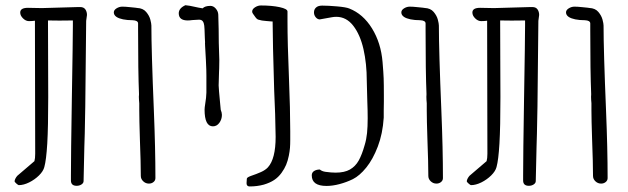

<svg xmlns="http://www.w3.org/2000/svg" viewBox="-20 -687 2350 719"><path d="M136.7 -656.7 272.5 -660.6H280.3Q293.5 -660.6 299.6 -651.9Q305.7 -643.1 305.7 -630.9L302.7 -608.9L299.3 -287.1Q299.3 -288.6 297.4 -187L295.9 -138.7L293 -8.8Q293 -1.5 285.2 3.7Q277.3 8.8 267.1 8.8Q245.6 8.8 245.6 -11.2V-30.3Q245.6 -104 249 -314Q252.9 -542 252.9 -591.3V-610.4L202.6 -609.9L159.7 -610.4Q159.7 -518.1 160.2 -456.1L160.6 -323.7Q160.6 -210.9 157 -149.4Q153.3 -87.9 146 -61.5Q142.1 -45.9 126 -30Q109.9 -14.2 89.1 -3.9Q68.4 6.3 50.3 6.3Q48.3 6.3 41.5 0.5Q34.7 -5.4 34.7 -8.3Q34.7 -12.2 37.6 -18.1Q40.5 -23.9 44.9 -28.8L108.9 -83.5Q111.8 -93.8 111.8 -111.3L110.8 -609.4Q99.6 -607.9 88.4 -607.9Q76.7 -607.9 66.2 -618.2Q55.7 -628.4 55.7 -640.1Q55.7 -657.7 84.5 -657.7Z M562 -20Q562 -11.2 554.9 -5.4Q547.9 0.5 537.6 0.5Q525.4 0.5 516.4 -8.1Q507.3 -16.6 507.3 -28.3Q507.3 -75.7 503.9 -164.6Q501.5 -239.7 501.5 -273.4V-300.3L500.5 -312.5Q500 -317.9 500 -324.7Q500 -330.6 500.5 -332V-336.4Q497.1 -418 497.1 -574.2V-599.6Q496.6 -610.4 476.6 -611.3Q456.5 -611.3 440.9 -614.5Q425.3 -617.7 416.5 -623.5Q406.2 -630.4 406.2 -640.6Q406.2 -649.4 416.5 -655.8Q426.8 -662.1 438 -662.1Q449.2 -662.1 466.8 -660.2L486.8 -658.2L493.7 -657.2Q515.6 -656.2 527.3 -642.3Q539.1 -628.4 543 -613.5Q546.9 -598.6 546.9 -591.3Q546.9 -496.1 556.2 -272.9Q562 -129.9 562 -20Z M811 -256.8Q811 -240.2 801.5 -227.1Q792 -213.9 777.3 -213.9Q746.1 -213.9 746.1 -276.4Q746.1 -283.7 748.5 -298.3Q752.4 -321.3 752.9 -340.3V-404.3Q752.9 -424.3 751.5 -451.2L751 -462.9L748 -516.1V-517.1L747.6 -526.9H748L747.1 -544.4L746.6 -557.6Q746.1 -580.1 744.9 -590.8Q743.7 -601.6 739.3 -607.4Q734.9 -613.3 725.1 -613.3L699.7 -611.8Q690.4 -610.4 683.1 -610.4Q649.4 -610.4 649.4 -637.2Q649.4 -656.2 674.3 -667.5Q690.4 -666 708.5 -661.6Q723.1 -658.2 738.8 -655.8Q747.6 -665 768.1 -665Q779.3 -665 788.1 -654.8Q796.9 -644.5 797.4 -632.3Q799.3 -576.7 799.3 -526.9Q801.3 -476.1 801.3 -462.9L800.8 -429.7Q800.3 -426.8 800.3 -419.9Q798.8 -384.8 798.8 -367.2V-366.7Q798.8 -357.9 804.7 -295.9L806.6 -275.9Q811 -265.1 811 -256.8Z M1062 -397.5Q1056.6 -526.9 1056.6 -607.9V-644Q1056.6 -653.8 1027.3 -660.2Q998 -666.5 957 -666.5Q945.8 -666.5 935.1 -659.7Q924.3 -652.8 924.3 -643.6Q924.3 -639.6 927.2 -635.7Q929.2 -633.3 935.5 -624Q941.9 -614.7 947.8 -613.3Q960 -609.4 976.6 -608.4L988.3 -607.4L1001 -606.4V-602.1Q1001 -536.6 1006.8 -346.7L1010.3 -260.7Q1012.2 -194.3 1012.2 -174.3Q1012.2 -92.3 983.4 -60.5Q974.1 -50.3 957.3 -42.7Q940.4 -35.2 918.5 -27.8Q904.3 -22.5 904.3 -17.6Q904.3 -12.7 903.8 -9.3Q903.3 -5.4 903.3 -1Q903.3 11.2 915 11.2Q942.9 11.2 967.8 4.4Q990.7 -2.4 1006.6 -12.9Q1022.5 -23.4 1034.2 -39.6Q1045.4 -55.2 1051.5 -69.8Q1057.6 -84.5 1061.5 -103.5Q1064.9 -120.6 1065.9 -133.3Q1066.9 -146 1066.9 -163.1V-196.3Q1066.9 -275.9 1062 -397.5Z M1155.8 -640.6Q1155.8 -630.4 1162.1 -622.6Q1168.5 -614.7 1177.2 -614.3L1223.6 -622.6Q1231.4 -624 1239.3 -624Q1276.9 -624 1302.7 -590.8Q1328.6 -557.6 1341.1 -503.2Q1353.5 -448.7 1353.5 -384.3Q1353.5 -364.3 1355.5 -307.6Q1356.9 -272 1356.9 -244.1Q1356.9 -212.4 1354.5 -188.7Q1352.1 -165 1345.7 -144Q1335.4 -107.4 1323.2 -85.7Q1311 -64 1290.5 -52.2Q1270 -40.5 1236.8 -40.5Q1220.7 -40.5 1199.2 -43.5Q1185.5 -45.4 1177.7 -52.2Q1165 -52.2 1156.2 -46.6Q1147.5 -41 1147.5 -30.3Q1147.5 9.3 1202.6 9.3Q1225.6 9.3 1251.5 2.4Q1277.3 -4.4 1301.3 -16.1Q1326.7 -28.8 1351.6 -59.6Q1376.5 -90.3 1394.8 -138.2Q1413.1 -186 1417 -246.6V-273.4Q1417.5 -286.6 1417.5 -305.2V-329.1Q1417.5 -374 1416.7 -394Q1416 -414.1 1412.6 -454.6Q1406.7 -525.9 1373.3 -580.3Q1339.8 -634.8 1287.6 -655.3Q1275.4 -660.2 1242.2 -663.1Q1209 -666 1186.5 -666Q1171.4 -666 1163.6 -658.9Q1155.8 -651.9 1155.8 -640.6Z M1638.7 -20Q1638.7 -11.2 1631.6 -5.4Q1624.5 0.5 1614.3 0.5Q1602.1 0.5 1593 -8.1Q1584 -16.6 1584 -28.3Q1584 -75.7 1580.6 -164.6Q1578.1 -239.7 1578.1 -273.4V-300.3L1577.1 -312.5Q1576.7 -317.9 1576.7 -324.7Q1576.7 -330.6 1577.1 -332V-336.4Q1573.7 -418 1573.7 -574.2V-599.6Q1573.2 -610.4 1553.2 -611.3Q1533.2 -611.3 1517.6 -614.5Q1502 -617.7 1493.2 -623.5Q1482.9 -630.4 1482.9 -640.6Q1482.9 -649.4 1493.2 -655.8Q1503.4 -662.1 1514.6 -662.1Q1525.9 -662.1 1543.5 -660.2L1563.5 -658.2L1570.3 -657.2Q1592.3 -656.2 1604 -642.3Q1615.7 -628.4 1619.6 -613.5Q1623.5 -598.6 1623.5 -591.3Q1623.5 -496.1 1632.8 -272.9Q1638.7 -129.9 1638.7 -20Z M1830.1 -656.7 1965.8 -660.6H1973.6Q1986.8 -660.6 1992.9 -651.9Q1999 -643.1 1999 -630.9L1996.1 -608.9L1992.7 -287.1Q1992.7 -288.6 1990.7 -187L1989.3 -138.7L1986.3 -8.8Q1986.3 -1.5 1978.5 3.7Q1970.7 8.8 1960.4 8.8Q1939 8.8 1939 -11.2V-30.3Q1939 -104 1942.4 -314Q1946.3 -542 1946.3 -591.3V-610.4L1896 -609.9L1853 -610.4Q1853 -518.1 1853.5 -456.1L1854 -323.7Q1854 -210.9 1850.3 -149.4Q1846.7 -87.9 1839.4 -61.5Q1835.4 -45.9 1819.3 -30Q1803.2 -14.2 1782.5 -3.9Q1761.7 6.3 1743.7 6.3Q1741.7 6.3 1734.9 0.5Q1728 -5.4 1728 -8.3Q1728 -12.2 1731 -18.1Q1733.9 -23.9 1738.3 -28.8L1802.2 -83.5Q1805.2 -93.8 1805.2 -111.3L1804.2 -609.4Q1793 -607.9 1781.7 -607.9Q1770 -607.9 1759.5 -618.2Q1749 -628.4 1749 -640.1Q1749 -657.7 1777.8 -657.7Z M2255.4 -20Q2255.4 -11.2 2248.3 -5.4Q2241.2 0.5 2231 0.5Q2218.8 0.5 2209.7 -8.1Q2200.7 -16.6 2200.7 -28.3Q2200.7 -75.7 2197.3 -164.6Q2194.8 -239.7 2194.8 -273.4V-300.3L2193.8 -312.5Q2193.4 -317.9 2193.4 -324.7Q2193.4 -330.6 2193.8 -332V-336.4Q2190.4 -418 2190.4 -574.2V-599.6Q2189.9 -610.4 2169.9 -611.3Q2149.9 -611.3 2134.3 -614.5Q2118.7 -617.7 2109.9 -623.5Q2099.6 -630.4 2099.6 -640.6Q2099.6 -649.4 2109.9 -655.8Q2120.1 -662.1 2131.3 -662.1Q2142.6 -662.1 2160.2 -660.2L2180.2 -658.2L2187 -657.2Q2209 -656.2 2220.7 -642.3Q2232.4 -628.4 2236.3 -613.5Q2240.2 -598.6 2240.2 -591.3Q2240.2 -496.1 2249.5 -272.9Q2255.4 -129.9 2255.4 -20Z"/></svg>

Font: Amatica SC
Style: Bold
Weight: 400
Designer: Vernon Adams, Ben Nathan
Foundry: newtypography
Version: Version 2.000